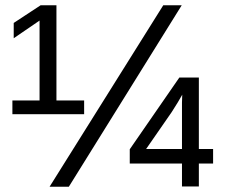

<svg xmlns="http://www.w3.org/2000/svg" viewBox="-20 -708 874 728"><path d="M299 -275H27V-327H130V-630L32 -563V-621L134 -688H194V-327H299ZM669 -688 241 0H168L599 -688ZM788 -88H734V-1H670V-88H472V-142L660 -414H734V-143H788ZM670 -319 671 -349Q658 -325 631 -283L534 -143H670Z"/></svg>

Font: Libra Sans
Style: Regular
Weight: 400
Foundry: Context Ltd
Version: Version 1.002